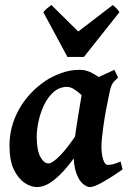

<svg xmlns="http://www.w3.org/2000/svg" viewBox="-20 -741 521 781"><path d="M478.5 -51.8Q437 -22.5 399.9 -1.2Q362.8 20 345.7 20Q334 20 318.1 7.6Q302.2 -4.9 290.5 -36.6Q278.8 -68.4 278.8 -126.5Q278.8 -137.7 282 -162.6Q285.2 -187.5 290 -219.2Q294.9 -251 300 -282.7Q305.2 -314.5 309.6 -339.6Q314 -364.7 315.9 -376Q319.3 -391.1 342.3 -405.8Q365.2 -420.4 394.3 -433.6Q423.3 -446.8 445.3 -457L460.4 -425.3Q444.3 -411.6 437.3 -400.6Q430.2 -389.6 423.8 -356.4Q408.7 -286.6 400.6 -227.8Q392.6 -168.9 392.6 -147.5Q392.6 -113.8 399.7 -92Q406.7 -70.3 418.5 -70.3Q428.2 -70.3 439.7 -73Q451.2 -75.7 470.7 -84ZM430.7 -400.9Q417 -391.1 404.3 -369.6Q391.6 -348.1 380.9 -330.1Q370.1 -312 361.3 -312Q355 -312 343.3 -323.5Q331.5 -335 316.4 -349.9Q301.3 -364.7 284.4 -376.2Q267.6 -387.7 251.5 -387.7Q220.7 -386.7 197.8 -366.5Q174.8 -346.2 159.7 -314.7Q144.5 -283.2 137 -248.5Q129.4 -213.9 129.4 -185.1Q129.4 -130.4 144 -103.3Q158.7 -76.2 176.8 -76.2Q192.9 -76.2 223.9 -107.7Q254.9 -139.2 293.5 -197.8L284.7 -103.5Q264.2 -73.7 238.5 -45.4Q212.9 -17.1 185.3 1.5Q157.7 20 129.9 20Q106.4 20 80.6 3.2Q54.7 -13.7 36.6 -50.8Q18.6 -87.9 18.6 -148.9Q18.6 -226.1 56.6 -294.9Q94.7 -363.8 163.6 -411.1Q189.9 -429.2 227.1 -443.1Q264.2 -457 305.2 -457Q330.6 -457 355.2 -443.6Q379.9 -430.2 399.7 -416.3Q419.4 -402.3 430.7 -400.9ZM465.8 -691.4 321.3 -509.3H254.4L156.2 -691.4Q163.6 -700.2 172.4 -707.8Q181.2 -715.3 189 -720.7L298.3 -612.8L439 -720.7Q444.8 -715.8 452.6 -708Q460.4 -700.2 465.8 -691.4Z"/></svg>

Font: Gentium Plus
Style: Bold Italic
Weight: 700
Italic angle: -8°
Designer: Victor Gaultney, Annie Olsen, Iska Routamaa, Becca Hirsbrunner
Foundry: SIL International
Version: Version 6.101